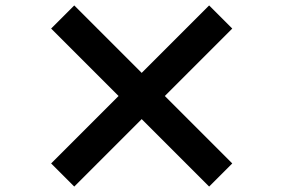

<svg xmlns="http://www.w3.org/2000/svg" viewBox="-20 -735 1040 706"><path d="M834 -134 586 -382 834 -630 749 -715 501 -467 253 -715 168 -630 416 -382 168 -134 253 -49 501 -297 749 -49Z"/></svg>

Font: Noto Sans T Chinese Black
Style: Bold
Weight: 900
Designer: Ryoko NISHIZUKA (kana & ideographs); Paul D. Hunt (Latin, Greek & Cyrillic); Wenlong ZHANG (bopomofo); Sandoll Communica
Foundry: Adobe Systems Incorporated
Version: Version 1.000;PS 1;hotconv 1.0.78;makeotf.lib2.5.61930